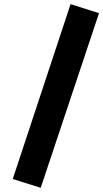

<svg xmlns="http://www.w3.org/2000/svg" viewBox="-20 -834 498 926"><path d="M41.5 29.3 320.3 -814 457.5 -770.5 176.3 71.8Z"/></svg>

Font: Nobile-bold
Style: Bold
Weight: 700
Version: Version 1.000;PS 001.000;hotconv 1.0.38